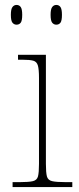

<svg xmlns="http://www.w3.org/2000/svg" viewBox="-20 -758 320 778"><path d="M31 0V-20H61Q97 -20 113.5 -24Q130 -28 134 -43.5Q138 -59 138 -94V-442Q138 -477 133.5 -492.5Q129 -508 115 -512Q101 -516 71 -516H53V-536H166V-94Q166 -59 170 -43.5Q174 -28 191 -24Q208 -20 245 -20H273V0ZM208 -658Q198 -658 191.5 -666Q185 -674 185 -698Q185 -721 191.5 -729.5Q198 -738 208 -738Q219 -738 225 -729.5Q231 -721 231 -698Q231 -674 225 -666Q219 -658 208 -658ZM47 -658Q37 -658 30.5 -666Q24 -674 24 -698Q24 -721 30.5 -729.5Q37 -738 47 -738Q58 -738 64 -729.5Q70 -721 70 -698Q70 -674 64 -666Q58 -658 47 -658Z"/></svg>

Font: Noto Serif Tibetan Thin
Style: Regular
Weight: 250
Version: Version 2.103